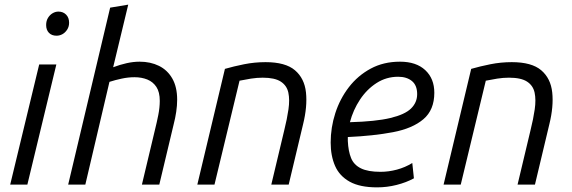

<svg xmlns="http://www.w3.org/2000/svg" viewBox="-20 -796 2467 828"><path d="M24 0 149 -518H223L98 0ZM224 -642Q203 -642 191 -654.5Q179 -667 179 -688Q179 -706 187 -719Q195 -732 207 -739Q219 -746 232 -746Q252 -746 265 -733Q278 -720 278 -698Q278 -681 269.5 -668Q261 -655 249 -648.5Q237 -642 224 -642Z M274 0 455 -763 533 -776 468 -506Q497 -517 526 -523.5Q555 -530 582 -530Q629 -530 665.5 -512Q702 -494 723 -457.5Q744 -421 744 -366Q744 -341 740 -314Q736 -287 729 -260L667 0H592L648 -235Q656 -267 662.5 -299.5Q669 -332 669 -361Q669 -399 654.5 -421Q640 -443 615.5 -453Q591 -463 560 -463Q533 -463 505 -457Q477 -451 452 -443L348 0Z M831 0 950 -499Q988 -510 1033 -519Q1078 -528 1125 -528Q1211 -528 1252 -493Q1293 -458 1299.5 -397.5Q1306 -337 1287 -260L1225 0H1150L1206 -235Q1218 -283 1224 -324.5Q1230 -366 1223.5 -396.5Q1217 -427 1191 -444Q1165 -461 1113 -461Q1088 -461 1062.5 -457Q1037 -453 1013 -448L905 0Z M1606 12Q1532 12 1488 -12.5Q1444 -37 1425 -80.5Q1406 -124 1406 -181Q1406 -246 1426 -308Q1446 -370 1484.5 -420Q1523 -470 1578.5 -500Q1634 -530 1705 -530Q1775 -530 1814 -493.5Q1853 -457 1853 -396Q1853 -322 1806 -282Q1759 -242 1675 -226Q1591 -210 1480 -205Q1480 -201 1480 -196.5Q1480 -192 1480 -188Q1482 -144 1494 -114.5Q1506 -85 1536.5 -70Q1567 -55 1621 -55Q1656 -55 1691.5 -64.5Q1727 -74 1758 -93L1765 -27Q1732 -9 1690.5 1.5Q1649 12 1606 12ZM1489 -269Q1600 -272 1663 -287Q1726 -302 1752.5 -328Q1779 -354 1779 -390Q1779 -428 1756.5 -446.5Q1734 -465 1697 -465Q1646 -465 1604 -438Q1562 -411 1532.5 -366.5Q1503 -322 1489 -269Z M1893 0 2012 -499Q2050 -510 2095 -519Q2140 -528 2187 -528Q2273 -528 2314 -493Q2355 -458 2361.5 -397.5Q2368 -337 2349 -260L2287 0H2212L2268 -235Q2280 -283 2286 -324.5Q2292 -366 2285.5 -396.5Q2279 -427 2253 -444Q2227 -461 2175 -461Q2150 -461 2124.5 -457Q2099 -453 2075 -448L1967 0Z"/></svg>

Font: Ubuntu Sans
Style: Italic
Weight: 400
Italic angle: -13.5°
Designer: Dalton Maag Ltd
Foundry: Dalton Maag Ltd
Version: Version 1.006